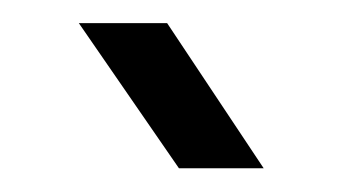

<svg xmlns="http://www.w3.org/2000/svg" viewBox="-20 -782 302 162"><path d="M131 -640 46.5 -762.5H121L202.5 -640Z"/></svg>

Font: Big Shoulders Stencil Text SemiBold
Style: Regular
Weight: 600
Designer: Patric King
Foundry: XO Type Co
Version: Version 1.000